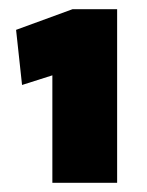

<svg xmlns="http://www.w3.org/2000/svg" viewBox="-20 -730 320 418"><path d="M15 -665 138 -710H235V-332H94V-566L28 -545Z"/></svg>

Font: Protest Strike
Style: Regular
Weight: 400
Designer: Octavio Pardo
Foundry: Ashler Design
Version: Version 2.005; ttfautohint (v1.8.4.7-5d5b)